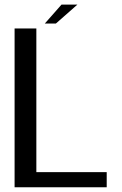

<svg xmlns="http://www.w3.org/2000/svg" viewBox="-20 -796 518 816"><path d="M42 0H433.5V-64.5H134.5V-675H42ZM170.5 -696H217.5L309 -776.5H241.5Z"/></svg>

Font: Anybody
Style: Regular
Weight: 400
Designer: Tyler Finck
Foundry: Etcetera Type Company
Version: Version 1.110